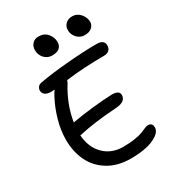

<svg xmlns="http://www.w3.org/2000/svg" viewBox="-220 -1024 1066 1181"><g transform="rotate(-30 313.0 -433.5)"><path d="M490.2 -763.2Q459.5 -763.2 437.3 -786.6Q415 -810.1 415 -841.8Q415 -868.2 433.3 -885.5Q451.7 -902.8 479 -902.8Q514.2 -902.8 537.1 -876Q560.1 -849.1 560.1 -817.9Q560.1 -796.4 542.5 -779.8Q524.9 -763.2 490.2 -763.2ZM254.9 -754.9Q222.2 -754.9 200.2 -778.8Q178.2 -802.7 178.2 -835.9Q178.2 -863.3 194.8 -881.1Q211.4 -898.9 238.8 -898.9Q278.3 -898.9 301.3 -871.8Q324.2 -844.7 324.2 -811Q324.2 -784.7 307.1 -769.8Q290 -754.9 254.9 -754.9ZM164.1 -244.1 158.2 -243.2Q164.1 -155.8 217 -102.8Q270 -49.8 353 -49.8Q400.4 -49.8 437.7 -56.2Q475.1 -62.5 492.7 -69.8Q510.3 -77.1 525.1 -83.5Q540 -89.8 547.9 -89.8Q580.1 -89.8 580.1 -56.2Q580.1 -19.5 521 8.3Q461.9 36.1 356 36.1Q265.6 36.1 199.7 -3.4Q133.8 -43 100.8 -110.1Q67.9 -177.2 67.9 -264.2Q67.9 -330.1 88.1 -400.9Q108.4 -471.7 140.1 -530.8Q151.4 -552.7 162.1 -565.9Q157.7 -565.9 149.4 -565.4Q141.1 -564.9 137.2 -564.9Q109.4 -564.9 94.7 -576.2Q80.1 -587.4 80.1 -606Q80.1 -618.2 87.6 -629.2Q95.2 -640.1 111.8 -644Q202.6 -660.6 321 -670.4Q439.5 -680.2 525.9 -680.2Q552.7 -680.2 565.9 -669.7Q579.1 -659.2 579.1 -641.1Q579.1 -619.6 566.4 -606.9Q553.7 -594.2 527.8 -594.2Q385.7 -594.2 257.8 -578.1Q256.8 -572.3 251 -561Q181.6 -450.2 163.1 -332Q170.9 -334 173.8 -334Q237.3 -345.2 316.2 -353.8Q395 -362.3 450.2 -363.8Q503.9 -363.8 503.9 -331.1Q503.9 -282.2 425.8 -278.8Q276.4 -269.5 164.1 -244.1Z"/></g></svg>

Font: Shantell Sans Bouncy
Style: Regular
Weight: 400
Designer: Stephen Nixon, Anya Danilova, Shantell Martin
Foundry: Arrow Type
Version: Version 1.006;[9816181b4]